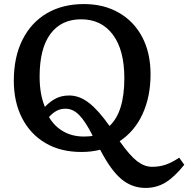

<svg xmlns="http://www.w3.org/2000/svg" viewBox="-20 -734 927 945"><path d="M696 191Q630 191 578 148Q526 105 473 3Q430 14 381 14Q278 14 203.5 -30Q129 -74 88.5 -153Q48 -232 48 -337Q48 -453 90.5 -538Q133 -623 210.5 -668.5Q288 -714 393 -714Q491 -714 565 -671.5Q639 -629 680 -551.5Q721 -474 721 -368Q721 -259 682 -173.5Q643 -88 569 -39Q619 32 655 59.5Q691 87 728 87Q765 87 795.5 76.5Q826 66 862 42L887 77Q838 138 794 164.5Q750 191 696 191ZM519 -114Q592 -182 592 -349Q592 -488 535.5 -563.5Q479 -639 379 -639Q282 -639 228.5 -567.5Q175 -496 175 -357Q175 -270 201 -208Q228 -236 256 -250Q284 -264 321 -264Q371 -264 418 -227.5Q465 -191 519 -114ZM393 -62Q425 -62 436 -66Q401 -136 370 -167.5Q339 -199 303 -199Q278 -199 258.5 -188.5Q239 -178 221 -158Q248 -112 292 -87Q336 -62 393 -62Z"/></svg>

Font: Literata 12pt Medium
Style: Regular
Weight: 500
Designer: Latin by Veronika Burian and Jose Scaglione. Greek by Irene Vlachou. Cyrillic by Vera Evstafieva.
Foundry: TypeTogether
Version: Version 3.002